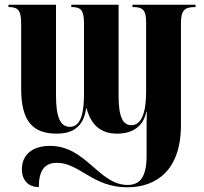

<svg xmlns="http://www.w3.org/2000/svg" viewBox="-20 -556 868 816"><path d="M145 239C145 169 169 136 222 136C318 136 373 240 521 240C644 240 749 168 749 -24V-456C749 -510 762 -526 809 -526H811V-536H543V-526H546C589 -526 601 -511 601 -460V-167C601 -78 582 -24 538 -24C504 -24 484 -56 484 -147V-536H283V-526H286C326 -526 337 -510 337 -455V-159C337 -81 326 -17 277 -17C236 -17 218 -59 218 -150V-536H16V-526H18C58 -526 70 -510 70 -455V-179C70 -45 116 12 221 12C268 12 334 -1 346 -96H348C367 -23 410 12 478 12C545 12 589 -20 602 -81H604C603 -46 603 -23 603 10V106C603 202 571 230 522 230C400 230 346 64 193 64C115 64 73 104 73 163C73 211 101 239 145 239Z"/></svg>

Font: Noto Serif Display Condensed Extra
Style: Regular
Weight: 800
Width: 3
Designer: Monotype Design Team
Foundry: Monotype Imaging Inc.
Version: Version 1.900